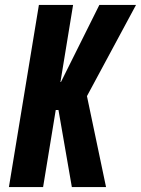

<svg xmlns="http://www.w3.org/2000/svg" viewBox="-20 -755 569 775"><path d="M270 0 216 -311H205L154 0H16L137 -735H275L224 -424H226L381 -735H529L331 -367L408 0Z"/></svg>

Font: Iosevka Heavy Oblique
Style: Regular
Weight: 900
Italic angle: -9°
Monospace: yes
Designer: Belleve Invis
Foundry: Belleve Invis
Version: Version 32.5.0; ttfautohint (v1.8.4)